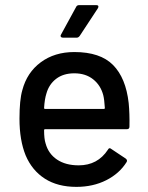

<svg xmlns="http://www.w3.org/2000/svg" viewBox="-20 -720 577 749"><path d="M485 -226Q485 -216 475 -216H156Q152 -216 152 -212Q152 -178 158 -160Q169 -120 202.5 -97.5Q236 -75 287 -75Q361 -75 401 -136Q406 -146 414 -139L471 -101Q478 -95 474 -88Q446 -43 394.5 -17Q343 9 278 9Q205 9 155 -23Q105 -55 80 -114Q56 -173 56 -257Q56 -330 67 -368Q85 -437 139 -477Q193 -517 270 -517Q371 -517 421 -466.5Q471 -416 482 -318Q486 -277 485 -226ZM161 -355Q154 -333 152 -299Q152 -295 156 -295H385Q389 -295 389 -299Q387 -332 383 -348Q373 -387 343.5 -410.5Q314 -434 270 -434Q227 -434 199 -412.5Q171 -391 161 -355ZM218 -585 277 -693Q280 -700 289 -700H356Q362 -700 363.5 -696.5Q365 -693 362 -688L291 -580Q286 -573 279 -573H226Q220 -573 217.5 -576.5Q215 -580 218 -585Z"/></svg>

Font: Amber EN Medium
Style: Regular
Weight: 500
Designer: Jeremy Tribby
Foundry: Tribby Type Co.
Version: Version 1.403 November 24, 2021